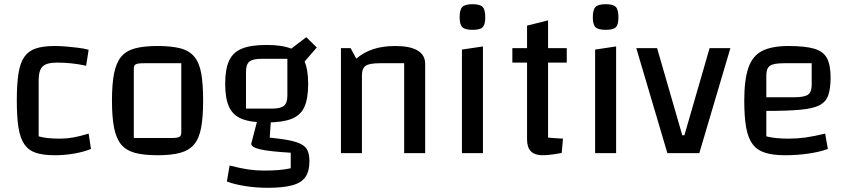

<svg xmlns="http://www.w3.org/2000/svg" viewBox="-20 -729 4044 914"><path d="M240 10Q186 10 151 -1.5Q116 -13 96 -42Q76 -71 68 -121.5Q60 -172 60 -250Q60 -329 68 -379.5Q76 -430 96 -458.5Q116 -487 151 -498.5Q186 -510 240 -510Q267 -510 296 -507.5Q325 -505 353 -501.5Q381 -498 402 -492L390 -416Q354 -424 319.5 -427.5Q285 -431 251 -431Q202 -431 183 -412.5Q164 -394 164 -347V-80Q200 -69 266 -69Q298 -69 328.5 -74.5Q359 -80 402 -93L413 -20Q379 -6 333.5 2Q288 10 240 10Z M730 10Q664 10 622 -1.5Q580 -13 556.5 -41.5Q533 -70 523 -121Q513 -172 513 -250Q513 -329 523 -379.5Q533 -430 556.5 -458.5Q580 -487 622 -498.5Q664 -510 730 -510Q796 -510 838.5 -499Q881 -488 905 -459Q929 -430 938 -379.5Q947 -329 947 -250Q947 -172 937.5 -121Q928 -70 904 -41.5Q880 -13 838 -1.5Q796 10 730 10ZM617 -72H795Q823 -72 833 -77Q843 -82 843 -97V-428H665Q636 -428 626.5 -423Q617 -418 617 -403Z M1249 -146Q1174 -146 1131.5 -163Q1089 -180 1070.5 -220Q1052 -260 1052 -330Q1052 -400 1070.5 -440Q1089 -480 1131.5 -497.5Q1174 -515 1249 -515Q1323 -515 1366.5 -497.5Q1410 -480 1428.5 -439.5Q1447 -399 1447 -330Q1447 -260 1429 -220Q1411 -180 1367.5 -163Q1324 -146 1249 -146ZM1151 -212H1275Q1316 -212 1332 -225.5Q1348 -239 1348 -274V-449H1224Q1183 -449 1167 -435.5Q1151 -422 1151 -387ZM1453 39Q1453 86 1434 113.5Q1415 141 1371.5 153Q1328 165 1254 165Q1200 165 1148.5 157Q1097 149 1060 135L1073 59Q1124 72 1161 77.5Q1198 83 1236 83Q1276 83 1306 80.5Q1336 78 1364 72V-2Q1262 -8 1219 -18Q1176 -28 1176 -45L1206 -160H1270L1264 -74Q1324 -68 1361.5 -60Q1399 -52 1418.5 -40Q1438 -28 1445.5 -9Q1453 10 1453 39ZM1412 -415 1353 -487 1438 -552 1488 -503Z M1603 0V-500H1649L1676 -450Q1713 -481 1758 -495.5Q1803 -510 1862 -510Q1932 -510 1968 -488.5Q2004 -467 2004 -425V0H1904V-428H1788Q1739 -428 1721 -416Q1703 -404 1703 -370V0Z M2179 -493 2279 -508V0H2179ZM2230 -587Q2194 -587 2181 -599.5Q2168 -612 2168 -647Q2168 -683 2181 -696Q2194 -709 2230 -709Q2265 -709 2277.5 -696Q2290 -683 2290 -647Q2290 -612 2278 -599.5Q2266 -587 2230 -587Z M2563 10Q2526 10 2507.5 -8.5Q2489 -27 2489 -65V-607L2589 -632V-74Q2603 -73 2619 -71.5Q2635 -70 2660 -69L2654 -1Q2623 5 2600.5 7.5Q2578 10 2563 10ZM2419 -431V-500H2678V-431Z M2813 -493 2913 -508V0H2813ZM2864 -587Q2828 -587 2815 -599.5Q2802 -612 2802 -647Q2802 -683 2815 -696Q2828 -709 2864 -709Q2899 -709 2911.5 -696Q2924 -683 2924 -647Q2924 -612 2912 -599.5Q2900 -587 2864 -587Z M3009 -500H3108L3228 -85H3238L3358 -500H3457L3309 0H3157Z M3717 10Q3660 10 3622 -2Q3584 -14 3562.5 -43Q3541 -72 3532 -122.5Q3523 -173 3523 -250Q3523 -349 3542.5 -406Q3562 -463 3608 -486.5Q3654 -510 3734 -510Q3813 -510 3856.5 -497Q3900 -484 3917 -451.5Q3934 -419 3934 -360Q3934 -308 3923 -276Q3912 -244 3881 -228Q3850 -212 3789 -206.5Q3728 -201 3628 -201H3598V-266H3760Q3809 -266 3826.5 -278.5Q3844 -291 3844 -324V-428H3711Q3663 -428 3645.5 -416Q3628 -404 3628 -370V-80Q3668 -69 3735 -69Q3775 -69 3814.5 -74.5Q3854 -80 3908 -93L3921 -20Q3884 -6 3829.5 2Q3775 10 3717 10Z"/></svg>

Font: Changa ExtraLight
Style: Regular
Weight: 400
Version: Version 3.002; ttfautohint (v1.8.2)